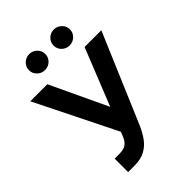

<svg xmlns="http://www.w3.org/2000/svg" viewBox="-268 -1057 1187 1187"><g transform="rotate(-45 325.0 -464.0)"><path d="M132.8 9.8V-107.9H173.3Q216.3 -107.9 236.3 -125.2Q256.3 -142.6 267.6 -173.8L277.3 -198.2L14.6 -727.5H163.6L339.8 -353.5L489.3 -727.5H635.7L385.3 -138.7Q367.7 -99.6 343.8 -65.7Q319.8 -31.7 282.5 -11Q245.1 9.8 186 9.8ZM431.2 -799.3Q401.4 -799.3 380.6 -819.6Q359.9 -839.8 359.9 -868.7Q359.9 -897.5 380.6 -918Q401.4 -938.5 431.2 -938.5Q460.4 -938.5 481.4 -918Q502.4 -897.5 502.4 -868.7Q502.4 -839.8 481.4 -819.6Q460.4 -799.3 431.2 -799.3ZM215.8 -799.3Q186.5 -799.3 165.5 -819.6Q144.5 -839.8 144.5 -868.7Q144.5 -897.5 165.5 -918Q186.5 -938.5 215.8 -938.5Q245.6 -938.5 266.4 -918Q287.1 -897.5 287.1 -868.7Q287.1 -839.8 266.4 -819.6Q245.6 -799.3 215.8 -799.3Z"/></g></svg>

Font: Inter Cardless Tabular Bold
Style: Bold
Weight: 700
Designer: Rasmus Andersson
Foundry: rsms
Version: Version 4.000;git-4fc901f